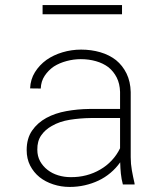

<svg xmlns="http://www.w3.org/2000/svg" viewBox="-20 -736 640 766"><path d="M470.2 0H517.1L516.6 -5.4Q510.7 -30.8 506.1 -56.4Q501.5 -82 501.5 -108.9V-368.7Q500.5 -410.6 484.9 -442.6Q469.2 -474.6 442.9 -496.1Q416 -517.1 380.1 -527.6Q344.2 -538.1 303.7 -538.1Q265.1 -538.1 229.2 -527.3Q193.4 -516.6 165.5 -497.1Q137.2 -476.6 119.4 -448Q101.6 -419.4 100.1 -383.3L142.6 -382.8Q143.6 -411.6 158.2 -433.6Q172.9 -455.6 194.8 -470.7Q217.3 -484.9 245.6 -492.4Q273.9 -500 302.2 -500Q334.5 -500 362.8 -491.9Q391.1 -483.9 412.6 -467.8Q433.1 -451.2 445.6 -426.8Q458 -402.3 459 -369.6V-301.3H336.4Q289.6 -300.8 244.9 -292.7Q200.2 -284.7 165 -265.6Q129.4 -246.1 107.9 -214.8Q86.4 -183.6 86.4 -137.2Q86.4 -102.5 100.3 -75.4Q114.3 -48.3 137.7 -29.3Q161.1 -10.7 192.4 -0.5Q223.6 9.8 257.8 9.8Q289.1 9.8 318.1 3.2Q347.2 -3.4 373 -15.6Q398.9 -27.8 420.9 -46.4Q442.9 -64.9 459.5 -88.4Q460 -65.4 462.2 -43.5Q464.4 -21.5 470.2 0ZM261.2 -29.3Q235.8 -29.3 211.9 -36.6Q188 -43.9 169.9 -58.1Q151.4 -72.3 140.1 -92.5Q128.9 -112.8 128.9 -138.7Q128.4 -172.9 144.3 -195.8Q160.2 -218.8 186.5 -233.4Q217.3 -251.5 258.5 -258.1Q299.8 -264.6 341.3 -265.1H459V-144.5Q445.8 -117.2 425.5 -95.7Q405.3 -74.2 379.9 -59.6Q354 -44.4 324 -36.6Q293.9 -28.8 261.2 -29.3ZM466.8 -679.2V-715.8H149.9V-679.2Z"/></svg>

Font: Roboto Mono ExtraLight
Style: Regular
Weight: 250
Monospace: yes
Designer: Google
Version: Version 3.000